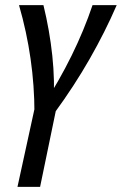

<svg xmlns="http://www.w3.org/2000/svg" viewBox="-20 -438 474 747"><path d="M114 0Q114 -104 99 -209Q84 -314 54 -418H149Q173 -320 183.5 -221.5Q194 -123 188 -24H146Q210 -123 258.5 -221.5Q307 -320 340 -418H434Q389 -314 329 -209Q269 -104 193 0ZM48 289 125 -64H209L136 289Z"/></svg>

Font: Ysabeau SemiBold
Style: Italic
Weight: 600
Italic angle: -12°
Designer: Christian Thalmann (Catharsis Fonts)
Version: Version 2.002